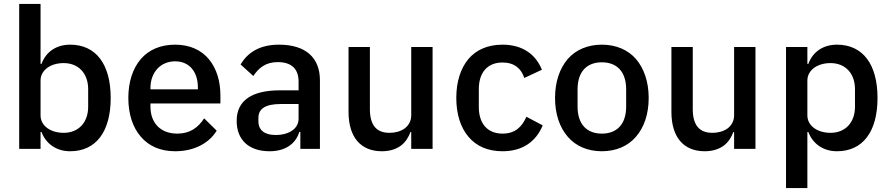

<svg xmlns="http://www.w3.org/2000/svg" viewBox="-20 -760 4546 980"><path d="M78 -740H187V-434H192C215 -497 269 -532 338 -532C470 -532 545 -432 545 -260C545 -88 470 12 338 12C269 12 215 -25 192 -86H187V0H78ZM305 -82C381 -82 430 -135 430 -215V-305C430 -385 381 -438 305 -438C238 -438 187 -402 187 -349V-171C187 -118 238 -82 305 -82Z M874 12C799 12 740 -14 699 -62C658 -109 635 -177 635 -260C635 -343 658 -411 699 -459C740 -506 799 -532 874 -532C950 -532 1008 -504 1047 -457C1086 -409 1105 -345 1105 -273V-232H748V-215C748 -135 797 -78 885 -78C949 -78 991 -108 1022 -156L1086 -93C1047 -29 971 12 874 12ZM874 -447C837 -447 805 -433 783 -409C761 -385 748 -351 748 -311V-304H990V-314C990 -394 946 -447 874 -447Z M1404 -532C1303 -532 1243 -490 1208 -431L1273 -372C1300 -413 1336 -443 1397 -443C1470 -443 1504 -407 1504 -343V-299H1410C1265 -299 1188 -247 1188 -143C1188 -48 1248 12 1356 12C1432 12 1488 -22 1508 -87H1513V0H1613V-350C1613 -467 1539 -532 1404 -532ZM1504 -154C1504 -103 1455 -71 1387 -71C1332 -71 1299 -94 1299 -141V-159C1299 -206 1337 -229 1412 -229H1504V-154Z M2079 -86H2075C2066 -61 2051 -36 2028 -18C2004 0 1972 12 1929 12C1821 12 1759 -60 1759 -189V-520H1868V-203C1868 -122 1901 -82 1968 -82C1996 -82 2024 -89 2045 -104C2065 -119 2079 -141 2079 -172V-520H2188V0H2079Z M2545 12C2470 12 2411 -14 2371 -62C2331 -109 2309 -177 2309 -260C2309 -343 2331 -411 2371 -459C2411 -506 2470 -532 2545 -532C2649 -532 2715 -481 2746 -404L2656 -362C2641 -410 2605 -441 2545 -441C2465 -441 2424 -386 2424 -306V-213C2424 -133 2465 -78 2545 -78C2609 -78 2644 -112 2667 -164L2750 -120C2715 -35 2645 12 2545 12Z M3052 12C2980 12 2919 -14 2878 -62C2837 -109 2813 -177 2813 -260C2813 -343 2837 -411 2878 -459C2919 -506 2980 -532 3052 -532C3124 -532 3185 -506 3226 -459C3267 -411 3291 -343 3291 -260C3291 -177 3267 -109 3226 -62C3185 -14 3124 12 3052 12ZM3052 -78C3127 -78 3176 -124 3176 -216V-304C3176 -396 3127 -442 3052 -442C2977 -442 2928 -396 2928 -304V-216C2928 -124 2977 -78 3052 -78Z M3727 -86H3723C3714 -61 3699 -36 3676 -18C3652 0 3620 12 3577 12C3469 12 3407 -60 3407 -189V-520H3516V-203C3516 -122 3549 -82 3616 -82C3644 -82 3672 -89 3693 -104C3713 -119 3727 -141 3727 -172V-520H3836V0H3727Z M3992 -520H4101V-434H4106C4129 -497 4183 -532 4252 -532C4384 -532 4459 -432 4459 -260C4459 -88 4384 12 4252 12C4183 12 4129 -25 4106 -86H4101V200H3992ZM4219 -82C4295 -82 4344 -135 4344 -215V-305C4344 -385 4295 -438 4219 -438C4152 -438 4101 -402 4101 -349V-171C4101 -118 4152 -82 4219 -82Z"/></svg>

Font: Plexus Sans Medium
Style: Regular
Weight: 500
Version: Version 2.001;PS 002.001;hotconv 1.0.70;makeotf.lib2.5.58329